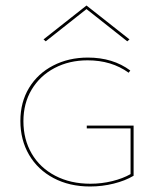

<svg xmlns="http://www.w3.org/2000/svg" viewBox="-20 -672 577 697"><path d="M146 -522 138 -529 294 -652 450 -529 442 -522 294 -639ZM465 -216V-34Q435 -16 393 -5.5Q351 5 307 5Q232 5 174.5 -25.5Q117 -56 85.5 -110Q54 -164 54 -233Q54 -301 85.5 -353Q117 -405 173 -434Q229 -463 299 -463Q390 -463 453 -416L447 -408Q385 -453 298 -453Q231 -453 178 -425Q125 -397 95 -347Q65 -297 65 -232Q65 -166 95 -114.5Q125 -63 180.5 -34Q236 -5 308 -5Q349 -5 387.5 -14.5Q426 -24 454 -40V-206H295V-216Z"/></svg>

Font: Ysabeau SC Hairline
Style: Regular
Weight: 100
Designer: Christian Thalmann (Catharsis Fonts)
Version: Version 0.003